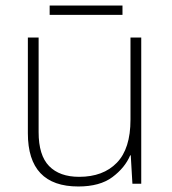

<svg xmlns="http://www.w3.org/2000/svg" viewBox="-20 -759 622 696"><path d="M492 -623V-93H460L454 -196H452Q433 -151 387.5 -117Q342 -83 264 -83Q81 -83 81 -276V-623H120V-280Q120 -196 158 -157Q196 -118 267 -118Q354 -118 403.5 -169Q453 -220 453 -325V-623ZM424 -739V-705H160V-739Z"/></svg>

Font: Noto Sans Telugu UI ExtraLight
Style: Regular
Weight: 200
Designer: Jelle Bosma - Monotype Design Team
Foundry: Monotype Imaging Inc.
Version: Version 2.005; ttfautohint (v1.8.4.7-5d5b)